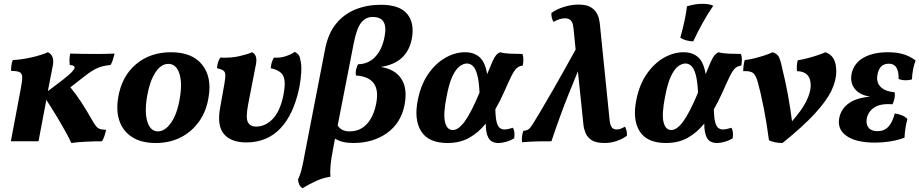

<svg xmlns="http://www.w3.org/2000/svg" viewBox="-20 -741 4822 1007"><path d="M37 0 89 -276Q97 -317 96.5 -336.5Q96 -356 83 -362.5Q70 -369 38 -369Q38 -383 40 -398.5Q42 -414 47 -426Q91 -428 143 -439.5Q195 -451 231 -467Q265 -452 258 -402L231 -263L309 -322Q342 -348 355.5 -362Q369 -376 371 -384Q374 -399 346 -400Q344 -415 344.5 -429.5Q345 -444 348 -460Q373 -459 412 -458.5Q451 -458 487 -458Q509 -458 533.5 -458.5Q558 -459 581 -460Q577 -444 572.5 -429Q568 -414 560 -400Q522 -397 493 -385Q464 -373 421 -339L349 -283Q379 -247 406 -205.5Q433 -164 462 -113Q475 -90 484 -79Q493 -68 504.5 -64.5Q516 -61 537 -60Q533 -44 528 -28.5Q523 -13 515 0Q478 0 433 2Q388 4 354 9Q343 -16 321.5 -54.5Q300 -93 274 -136Q248 -179 223 -217L182 0Z M797 9Q721 9 673 -22Q625 -53 606.5 -106.5Q588 -160 600 -230Q618 -340 692.5 -403.5Q767 -467 877 -467Q988 -467 1040 -402Q1092 -337 1074 -232Q1063 -159 1025 -105Q987 -51 929 -21Q871 9 797 9ZM808 -52Q846 -52 878 -98.5Q910 -145 923 -226Q937 -306 920.5 -356Q904 -406 863 -406Q824 -406 794.5 -360Q765 -314 752 -239Q737 -153 753 -102.5Q769 -52 808 -52Z M1272 6Q1191 6 1154 -38.5Q1117 -83 1135 -178L1157 -302Q1162 -331 1162 -346.5Q1162 -362 1152.5 -370Q1143 -378 1118 -383Q1119 -398 1123 -412Q1127 -426 1135 -439Q1190 -436 1235.5 -446.5Q1281 -457 1302 -467Q1316 -460 1321.5 -445.5Q1327 -431 1323 -407L1281 -191Q1268 -122 1280.5 -99.5Q1293 -77 1322 -77Q1374 -77 1413 -120Q1452 -163 1468 -250Q1480 -317 1464.5 -345Q1449 -373 1400 -383Q1401 -398 1405 -412.5Q1409 -427 1417 -439Q1450 -436 1481 -447Q1512 -458 1526 -469Q1538 -463 1545.5 -454Q1553 -445 1556 -424Q1562 -401 1560 -363Q1558 -325 1550 -283Q1521 -142 1451 -68Q1381 6 1272 6Z M1567 246Q1555 239 1549.5 227Q1544 215 1543 200Q1549 188 1554 173.5Q1559 159 1565 133.5Q1571 108 1579 63L1686 -488Q1702 -567 1743.5 -617.5Q1785 -668 1845.5 -692Q1906 -716 1977 -716Q2076 -716 2115.5 -668Q2155 -620 2140 -538Q2115 -410 1977 -390Q2052 -378 2085 -327.5Q2118 -277 2102 -192Q2083 -95 2009.5 -43Q1936 9 1833 9Q1773 9 1737 -14L1726 45Q1708 136 1713 186Q1676 191 1638.5 208Q1601 225 1567 246ZM1835 -513 1751 -83Q1770 -52 1813 -52Q1869 -52 1904.5 -91Q1940 -130 1953 -198Q1967 -269 1939.5 -305Q1912 -341 1847 -345Q1844 -359 1847.5 -375.5Q1851 -392 1858 -404Q1913 -405 1949 -444Q1985 -483 1997 -549Q2007 -598 1992.5 -625Q1978 -652 1934 -652Q1899 -652 1875 -623Q1851 -594 1835 -513Z M2327 9Q2227 9 2188.5 -53Q2150 -115 2172 -220Q2188 -298 2226 -353Q2264 -408 2315 -437.5Q2366 -467 2419 -467Q2467 -467 2496 -440.5Q2525 -414 2535 -352Q2553 -397 2563.5 -420Q2574 -443 2582.5 -452.5Q2591 -462 2603 -467Q2623 -461 2656.5 -459.5Q2690 -458 2720 -458Q2725 -446 2725 -430Q2725 -414 2722 -397Q2702 -395 2689 -382.5Q2676 -370 2661 -339.5Q2646 -309 2621 -252Q2611 -230 2600 -208.5Q2589 -187 2578 -168Q2579 -121 2585.5 -98.5Q2592 -76 2602.5 -69Q2613 -62 2625 -62Q2639 -62 2650.5 -65.5Q2662 -69 2670 -71Q2682 -52 2677 -16Q2658 -4 2635.5 2.5Q2613 9 2595 9Q2556 9 2541.5 -18.5Q2527 -46 2528 -93Q2489 -45 2440.5 -18Q2392 9 2327 9ZM2322 -233Q2304 -143 2314 -101Q2324 -59 2355 -59Q2384 -59 2417 -103.5Q2450 -148 2495 -255Q2492 -316 2483 -349Q2474 -382 2460 -395Q2446 -408 2429 -408Q2411 -408 2391 -393.5Q2371 -379 2353 -341Q2335 -303 2322 -233Z M2718 5Q2716 -10 2718 -26Q2720 -42 2725 -55Q2744 -56 2754 -64.5Q2764 -73 2776 -93Q2787 -110 2812.5 -153Q2838 -196 2883.5 -275Q2929 -354 2999 -481L2988 -592Q2987 -602 2984 -614.5Q2981 -627 2971.5 -636Q2962 -645 2942 -645Q2931 -645 2915 -640.5Q2899 -636 2883 -626Q2878 -635 2874.5 -647Q2871 -659 2872 -673Q2899 -693 2938.5 -705Q2978 -717 3014 -717Q3052 -717 3074 -705.5Q3096 -694 3107 -676.5Q3118 -659 3122 -640Q3126 -621 3127 -606L3178 -104Q3180 -88 3187.5 -75Q3195 -62 3216 -62Q3233 -62 3258 -77Q3263 -67 3266 -56Q3269 -45 3268 -29Q3245 -12 3214.5 -1.5Q3184 9 3151 9Q3106 9 3083 -6Q3060 -21 3051 -43.5Q3042 -66 3040 -87L3011 -367Q2986 -306 2963 -249Q2940 -192 2918 -131.5Q2896 -71 2872 0Q2844 0 2805 0.5Q2766 1 2718 5Z M3473 9Q3373 9 3334.5 -53Q3296 -115 3318 -220Q3334 -298 3372 -353Q3410 -408 3461 -437.5Q3512 -467 3565 -467Q3613 -467 3642 -440.5Q3671 -414 3681 -352Q3699 -397 3709.5 -420Q3720 -443 3728.5 -452.5Q3737 -462 3749 -467Q3769 -461 3802.5 -459.5Q3836 -458 3866 -458Q3871 -446 3871 -430Q3871 -414 3868 -397Q3848 -395 3835 -382.5Q3822 -370 3807 -339.5Q3792 -309 3767 -252Q3757 -230 3746 -208.5Q3735 -187 3724 -168Q3725 -121 3731.5 -98.5Q3738 -76 3748.5 -69Q3759 -62 3771 -62Q3785 -62 3796.5 -65.5Q3808 -69 3816 -71Q3828 -52 3823 -16Q3804 -4 3781.5 2.5Q3759 9 3741 9Q3702 9 3687.5 -18.5Q3673 -46 3674 -93Q3635 -45 3586.5 -18Q3538 9 3473 9ZM3468 -233Q3450 -143 3460 -101Q3470 -59 3501 -59Q3530 -59 3563 -103.5Q3596 -148 3641 -255Q3638 -316 3629 -349Q3620 -382 3606 -395Q3592 -408 3575 -408Q3557 -408 3537 -393.5Q3517 -379 3499 -341Q3481 -303 3468 -233ZM3616 -524Q3577 -525 3548 -543Q3561 -590 3570 -631Q3579 -672 3583 -708Q3626 -721 3665 -721Q3699 -721 3721 -711Q3692 -669 3664.5 -619.5Q3637 -570 3616 -524Z M4309 -467Q4337 -458 4351.5 -433.5Q4366 -409 4366 -366Q4366 -318 4340.5 -265Q4315 -212 4253.5 -145Q4192 -78 4084 9Q4066 9 4046 5.5Q4026 2 4013 -6Q4001 -97 3985.5 -175.5Q3970 -254 3955 -308Q3946 -343 3931.5 -356.5Q3917 -370 3878 -368Q3878 -381 3880 -397Q3882 -413 3886 -426Q3908 -428 3936 -435Q3964 -442 3990 -450.5Q4016 -459 4032 -467Q4055 -460 4064 -444Q4073 -428 4082 -385Q4100 -313 4113 -241Q4126 -169 4134 -105Q4186 -164 4209 -210.5Q4232 -257 4232 -293Q4232 -366 4160 -368Q4157 -398 4164 -425Q4186 -428 4214.5 -435.5Q4243 -443 4268.5 -451.5Q4294 -460 4309 -467Z M4569 7Q4468 7 4418 -29.5Q4368 -66 4383 -128Q4394 -173 4433.5 -200.5Q4473 -228 4544 -234Q4487 -243 4462 -276.5Q4437 -310 4447 -357Q4460 -411 4510 -439Q4560 -467 4637 -467Q4682 -467 4716.5 -457Q4751 -447 4782 -424Q4765 -377 4763 -325Q4750 -320 4729.5 -320Q4709 -320 4693 -327Q4695 -407 4642 -407Q4592 -407 4582 -349Q4575 -311 4597.5 -286.5Q4620 -262 4672 -257Q4675 -242 4671.5 -225Q4668 -208 4661 -194Q4597 -199 4565 -177Q4533 -155 4526 -119Q4521 -89 4535.5 -71Q4550 -53 4582 -53Q4617 -53 4638.5 -75.5Q4660 -98 4673 -146Q4690 -144 4709.5 -136.5Q4729 -129 4739 -116Q4733 -95 4729 -69.5Q4725 -44 4724 -19Q4687 -5 4647 1Q4607 7 4569 7Z"/></svg>

Font: Vollkorn
Style: Bold Italic
Weight: 700
Italic angle: -11°
Designer: Friedrich Althausen
Foundry: Friedrich Althausen
Version: Version 5.000; ttfautohint (v1.8.3)